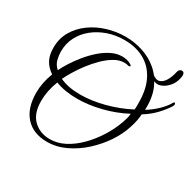

<svg xmlns="http://www.w3.org/2000/svg" viewBox="-177 -979 1264 1238"><g transform="rotate(30 455.5 -359.5)"><path d="M316 61Q214 61 156.5 -2Q99 -65 99 -181Q99 -254 129 -332Q87 -361 68.5 -397.5Q50 -434 50 -486Q50 -555 81.5 -609Q113 -663 166 -701.5Q219 -740 285 -760Q351 -780 419 -780Q486 -780 549 -759.5Q612 -739 661.5 -696.5Q711 -654 738.5 -589Q766 -524 762 -434Q809 -463 843.5 -497.5Q878 -532 894 -561Q899 -570 904 -570Q909 -570 910.5 -562Q912 -554 905 -543Q880 -504 843.5 -466Q807 -428 758 -398Q757 -376 751.5 -348.5Q746 -321 736 -291Q717 -230 675.5 -168Q634 -106 577 -54Q520 -2 453 29.5Q386 61 316 61ZM349 -310Q433 -310 526.5 -334.5Q620 -359 702 -402Q704 -415 704 -427.5Q704 -440 704 -452Q704 -554 668.5 -622Q633 -690 570 -724Q507 -758 423 -758Q358 -758 300.5 -738Q243 -718 198.5 -682Q154 -646 129 -597Q104 -548 104 -489Q104 -462 111.5 -430.5Q119 -399 147 -374Q161 -404 185 -441.5Q209 -479 240.5 -517.5Q272 -556 308.5 -588Q345 -620 384.5 -639.5Q424 -659 464 -659Q481 -659 498.5 -655Q516 -651 532 -641Q540 -636 540 -632Q540 -629 535.5 -627Q531 -625 524 -627Q511 -631 495 -631Q459 -631 422 -609.5Q385 -588 350 -553.5Q315 -519 285 -479.5Q255 -440 232.5 -402.5Q210 -365 198 -339Q259 -310 349 -310ZM324 37Q380 37 433.5 9Q487 -19 534.5 -67Q582 -115 619 -174Q656 -233 678 -295Q684 -312 689 -330.5Q694 -349 695 -366Q614 -323 522 -300Q430 -277 346 -277Q253 -277 184 -304Q153 -225 153 -149Q153 -56 201.5 -9.5Q250 37 324 37ZM751 -617Q729 -617 713.5 -628.5Q698 -640 693 -644Q692 -648 693 -652.5Q694 -657 698 -657Q728 -634 751.5 -642.5Q775 -651 791.5 -679.5Q808 -708 816 -745Q819 -759 826.5 -765.5Q834 -772 841 -772Q870 -772 858 -723Q850 -688 830 -664Q810 -640 788 -628.5Q766 -617 751 -617Z"/></g></svg>

Font: Great Vibes
Style: Regular
Weight: 400
Designer: Robert E. Leuschke, Viktoriya Grabowska, Viviana Monsalve, Eben Sorkin
Foundry: Robert E. Leuschke
Version: Version 1.103; ttfautohint (v1.8.4.7-5d5b)